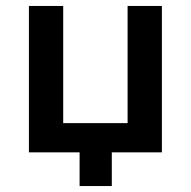

<svg xmlns="http://www.w3.org/2000/svg" viewBox="-20 -511 640 644"><path d="M523 0H355V113H247V0H77V-491H192V-98H408V-491H523Z"/></svg>

Font: Montserrat Ace
Style: Bold
Weight: 600
Designer: Julieta Ulanovsky
Foundry: Julieta Ulanovsky
Version: Version 1